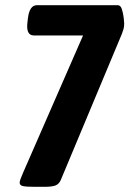

<svg xmlns="http://www.w3.org/2000/svg" viewBox="-20 -720 510 742"><path d="M115 2Q80 2 68 -1Q56 -4 56 -14Q56 -20 60 -30Q64 -40 69 -52L301 -583H111Q80 -583 86 -633L88 -650Q94 -700 123 -700H435Q446 -700 451 -684.5Q456 -669 458 -651.5Q460 -634 460 -629Q460 -616 457 -606.5Q454 -597 451 -589L216 -27Q209 -9 195 -3.5Q181 2 152 2Z"/></svg>

Font: Asap Condensed
Style: Bold Italic
Weight: 700
Width: 3
Italic angle: -6°
Designer: Pablo Cosgaya
Foundry: Omnibus-Type
Version: Version 3.001; ttfautohint (v1.8.4.7-5d5b)